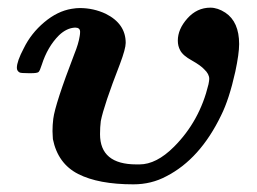

<svg xmlns="http://www.w3.org/2000/svg" viewBox="-20 -473 671 501"><path d="M328 8Q237 8 184 -19Q131 -46 118 -110Q118 -112 117.5 -119.5Q117 -127 117 -131Q117 -147 119 -163Q124 -202 174 -332Q185 -359 188 -379Q189 -384 189 -390Q189 -401 176 -401Q154 -400 134 -381Q104 -351 89 -304Q84 -288 80.5 -285Q77 -282 61 -282H55Q34 -282 31 -284Q24 -288 24 -296Q24 -313 42 -347Q61 -386 95.5 -415Q130 -444 167 -450Q179 -452 188 -452Q224 -452 256 -437Q308 -411 308 -361Q308 -346 293 -306Q251 -198 243 -157Q241 -141 241 -123Q241 -44 336 -44H344Q388 -44 434 -90Q501 -157 524 -253Q526 -263 526 -267Q526 -280 513 -292Q504 -302 481 -315Q457 -328 450 -342Q444 -353 444 -367Q444 -397 469 -425Q494 -453 529 -453Q548 -453 568 -440Q604 -416 604 -358Q604 -333 594 -286Q578 -214 557 -172Q502 -58 414 -13Q375 8 328 8Z"/></svg>

Font: MathJax_Math
Style: Bold Italic
Weight: 700
Version: Version 1.1